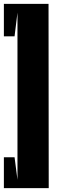

<svg xmlns="http://www.w3.org/2000/svg" viewBox="-20 -820 300 989"><path d="M0 149H231L230 -800H0V-633H55L70 -755V106L55 -10H0Z"/></svg>

Font: Banana Brick
Style: Regular
Weight: 400
Designer: artmaker
Foundry: artmaker
Version: Version 4.000 2011 initial release